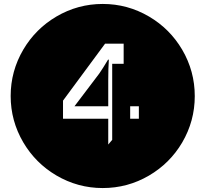

<svg xmlns="http://www.w3.org/2000/svg" viewBox="-20 -866 1040 972"><path d="M265 22Q160 -40 98 -145Q34 -254 34 -380Q34 -506 98 -615Q160 -720 265 -782Q374 -846 500 -846Q626 -846 735 -782Q840 -720 902 -615Q966 -506 966 -379.5Q966 -253 902 -144Q840 -39 734 23Q626 86 500 86Q374 86 265 22ZM528 -127H606V-265H683V-328H606V-645H512L272 -320V-265H528ZM357 -328 482 -493Q499 -517 527 -564H531Q528 -519 528 -460V-328ZM373 13Q208 13 208 -199V-543H299V-210Q299 -134 323 -100Q347 -66 394.5 -66Q442 -66 475 -87Q508 -108 548 -158V-543H639V0H563L556 -85H553Q468 13 373 13ZM278 -671V-735H574V-671Z"/></svg>

Font: Swei Fan Sans CJK TC
Style: Regular
Weight: 400
Version: Version 2.130